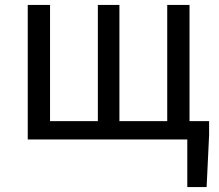

<svg xmlns="http://www.w3.org/2000/svg" viewBox="-20 -563 885 775"><path d="M92 0H736V192H814L824 -17V-74H745V-543H655V-74H462V-543H375V-74H182V-543H92Z"/></svg>

Font: Noto Sans KR
Style: Regular
Weight: 400
Designer: Ryoko NISHIZUKA 西塚涼子 (kana, bopomofo & ideographs); Paul D. Hunt (Latin, Greek & Cyrillic); Sandoll Communications 산돌커뮤니
Foundry: Adobe
Version: Version 2.004;hotconv 1.0.118;makeotfexe 2.5.65603